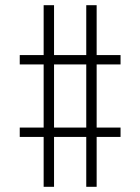

<svg xmlns="http://www.w3.org/2000/svg" viewBox="-20 -737 540 739"><path d="M148 -18V-210H56V-246H148V-489H56V-525H148V-717H188V-525H312V-717H352V-525H444V-489H352V-246H444V-210H352V-18H312V-210H188V-18ZM188 -246H312V-489H188Z"/></svg>

Font: Iosevka Slab Extralight
Style: Regular
Weight: 200
Monospace: yes
Designer: Belleve Invis
Foundry: Belleve Invis
Version: Version 11.1.1; ttfautohint (v1.8.3)